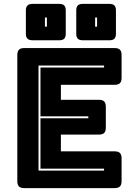

<svg xmlns="http://www.w3.org/2000/svg" viewBox="-20 -967 694 987"><path d="M569 0H105Q86 0 77.5 -8.5Q69 -17 69 -36V-684Q69 -703 77.5 -711.5Q86 -720 105 -720H569Q588 -720 596.5 -711.5Q605 -703 605 -684V-567Q605 -548 596.5 -539.5Q588 -531 569 -531H293V-454H488Q507 -454 515.5 -445.5Q524 -437 524 -418V-311Q524 -292 515.5 -283.5Q507 -275 488 -275H293V-189H569Q588 -189 596.5 -180.5Q605 -172 605 -153V-36Q605 -17 596.5 -8.5Q588 0 569 0ZM515 -100H188V-359H434V-369H188V-620H515V-630H178V-90H515ZM285 -760H147Q130 -760 121.5 -768Q113 -776 113 -793V-914Q113 -931 121.5 -939Q130 -947 147 -947H285Q302 -947 310 -939Q318 -931 318 -914V-793Q318 -776 310 -768Q302 -760 285 -760ZM543 -760H405Q388 -760 380 -768Q372 -776 372 -793V-914Q372 -931 380 -939Q388 -947 405 -947H543Q560 -947 568 -939Q576 -931 576 -914V-793Q576 -776 568 -768Q560 -760 543 -760ZM221 -830V-877H211V-830ZM479 -830V-877H469V-830Z"/></svg>

Font: Bungee Inline
Style: Regular
Weight: 400
Version: Version 1.000;PS 1.0;hotconv 1.0.72;makeotf.lib2.5.5900